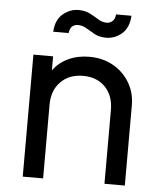

<svg xmlns="http://www.w3.org/2000/svg" viewBox="-53 -798 706 845"><g transform="rotate(5 299.5 -376.0)"><path d="M79 0V-539H166V-477Q191 -512 232.5 -531.5Q274 -551 325 -551Q385 -551 431 -525Q477 -499 503.5 -454.5Q530 -410 530 -354V0H440V-326Q440 -389 403.5 -427Q367 -465 305 -465Q244 -465 206.5 -427Q169 -389 169 -326V0ZM391 -641Q361 -641 340 -652.5Q319 -664 301 -675Q283 -686 263 -686Q250 -686 239 -678Q228 -670 225 -647H157Q160 -700 191.5 -726Q223 -752 260 -752Q289 -752 310.5 -741Q332 -730 350 -718.5Q368 -707 388 -707Q401 -707 412.5 -716Q424 -725 426 -747H494Q491 -694 460.5 -667.5Q430 -641 391 -641Z"/></g></svg>

Font: Plus Jakarta Text
Style: Regular
Weight: 400
Designer: Gumpita Rahayu
Foundry: Tokotype Studio
Version: Version 1.000